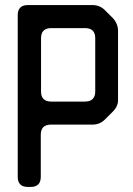

<svg xmlns="http://www.w3.org/2000/svg" viewBox="-20 -728 526 758"><path d="M90 10H101Q141 10 141 -30V-196Q141 -236 181 -236H345Q374 -236 394 -256L426 -288Q448 -310 446 -338V-606Q446 -634 426 -656L394 -688Q374 -708 345 -708H90Q50 -708 50 -668V-30Q50 10 90 10ZM142 -367V-577Q142 -617 182 -617H316Q356 -617 356 -577V-367Q356 -327 315 -327H182Q142 -327 142 -367Z"/></svg>

Font: WDXL Lubrifont SC
Style: Regular
Weight: 400
Designer: [WDXL Lubrifont] Copyright 2020-2022 (c) NightFurySL2001, Skr-ZERO; [ZCOOL QingKe HuangYou] Copyright 2018-2022 (c) The 
Version: Version 2.001;hotconv 1.1.1;makeotfexe 2.6.0